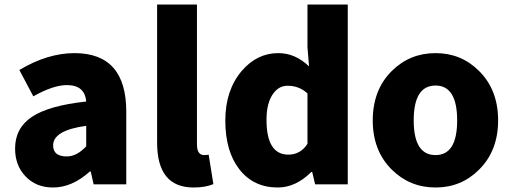

<svg xmlns="http://www.w3.org/2000/svg" viewBox="-20 -819 2273 853"><path d="M92 -37Q47 -85 47 -159Q47 -250 122 -300Q197 -350 363 -368Q357 -441 277 -441Q217 -441 128 -391L66 -508Q191 -583 311 -583Q541 -583 541 -323V0H396L383 -57H379Q300 14 216 14Q139 14 92 -37ZM363 -169V-260Q216 -240 216 -173Q216 -124 277 -124Q321 -124 363 -169Z M678 -185V-799H855V-178Q855 -130 887 -130Q897 -130 907 -132L928 -1Q892 14 840 14Q678 14 678 -185Z M1044 -66Q981 -146 981 -284Q981 -418 1054 -504Q1122 -583 1216 -583Q1292 -583 1353 -524L1346 -609V-799H1525V0H1380L1367 -55H1363Q1294 14 1214 14Q1107 14 1044 -66ZM1346 -180V-404Q1309 -438 1258 -438Q1218 -438 1193 -402Q1164 -361 1164 -287Q1164 -132 1261 -132Q1315 -132 1346 -180Z M1721 -65Q1636 -149 1636 -284Q1636 -420 1721 -504Q1801 -583 1915 -583Q2029 -583 2108 -504Q2193 -420 2193 -284Q2193 -149 2108 -65Q2029 14 1915 14Q1801 14 1721 -65ZM2011 -284Q2011 -439 1915 -439Q1818 -439 1818 -284Q1818 -130 1915 -130Q2011 -130 2011 -284Z"/></svg>

Font: KaiGen Gothic KR Heavy
Style: Heavy
Weight: 900
Designer: Ryoko NISHIZUKA  (kana & ideographs); Paul D. Hunt (Latin, Greek & Cyrillic); Wenlong ZHANG  (bopomofo); Sandoll Communi
Foundry: Adobe Systems Incorporated
Version: Version 1.002 March 28, 2018